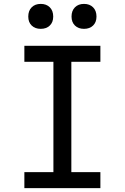

<svg xmlns="http://www.w3.org/2000/svg" viewBox="-20 -965 640 985"><path d="M105 0V-82H254V-648H105V-730H495V-648H346V-82H495V0ZM411 -817Q382 -817 364.5 -834Q347 -851 347 -880Q347 -910 364.5 -927.5Q382 -945 411 -945Q440 -945 457.5 -927.5Q475 -910 475 -880Q475 -851 457.5 -834Q440 -817 411 -817ZM189 -817Q160 -817 142.5 -834Q125 -851 125 -880Q125 -910 142.5 -927.5Q160 -945 189 -945Q218 -945 235.5 -927.5Q253 -910 253 -880Q253 -851 235.5 -834Q218 -817 189 -817Z"/></svg>

Font: JetBrainsMonoNL NF
Style: Regular
Weight: 400
Designer: Philipp Nurullin, Konstantin Bulenkov
Foundry: JetBrains
Version: Version 2.304; ttfautohint (v1.8.4.7-5d5b);Nerd Fonts 3.2.1